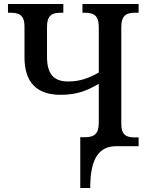

<svg xmlns="http://www.w3.org/2000/svg" viewBox="-20 -734 748 964"><path d="M383 210H433C433 62 476 0 565 0H676V-44H659C618 -44 589 -53 589 -111V-598C589 -660 618 -670 659 -670H676V-714H394V-670H406C447 -670 476 -660 476 -598V-370C422 -339 377 -325 322 -325C251 -325 216 -361 216 -449V-598C216 -660 244 -670 286 -670H298V-714H20V-670H32C74 -670 103 -660 103 -601V-446C103 -316 169 -258 284 -258C371 -258 420 -281 476 -313V-119C476 -62 454 -45 406 -45H383Z"/></svg>

Font: Noto Serif SemiCondensed Medium
Style: Regular
Weight: 500
Width: 4
Designer: Monotype Design Team
Foundry: Monotype Imaging Inc.
Version: Version 2.014